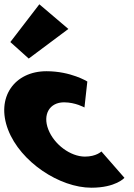

<svg xmlns="http://www.w3.org/2000/svg" viewBox="-113 -860 624 895"><path d="M-64.8 -664 20.9 -587 205.7 -725 70.4 -840ZM185.5 -383C238.5 -383 280.7 -359 280.7 -359L294.1 -480C294.1 -480 217.6 -528 103.6 -528C-45.4 -528 -133.4 -406 -75.2 -255C-17.5 -105 164.8 15 312.8 15C426.8 15 467.1 -31 467.1 -31L359.7 -154C359.7 -154 335.9 -130 282.9 -130C215.9 -130 139.3 -186 112 -257C85 -327 118.5 -383 185.5 -383Z"/></svg>

Font: Hussar
Style: BdOpOblFour
Weight: 700
Foundry: Cannot Into Space Fonts
Version: Version 2.00